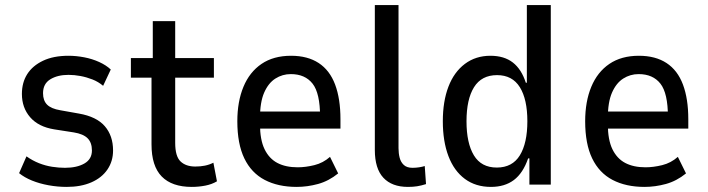

<svg xmlns="http://www.w3.org/2000/svg" viewBox="-20 -725 2779 754"><path d="M242 9Q206 9 170.5 2.5Q135 -4 105.5 -16Q76 -28 55 -45L84 -111Q108 -94 133.5 -84Q159 -74 185 -70Q211 -66 235 -66Q282 -66 311.5 -83Q341 -100 341 -134Q341 -165 324 -182Q307 -199 270 -205L193 -217Q131 -227 98.5 -264.5Q66 -302 66 -356Q66 -401 87 -434Q108 -467 149 -486.5Q190 -506 249 -506Q279 -506 310.5 -500Q342 -494 369.5 -481.5Q397 -469 415 -452L385 -388Q366 -404 343 -413Q320 -422 296 -426.5Q272 -431 249 -431Q206 -431 177.5 -413.5Q149 -396 149 -359Q149 -330 165 -314Q181 -298 217 -292L290 -279Q359 -267 391.5 -229.5Q424 -192 424 -134Q424 -92 402 -59.5Q380 -27 339 -9Q298 9 242 9Z M733 9Q655 9 615 -32Q575 -73 575 -158V-420H494V-497H580V-642H668V-497H820V-420H668V-164Q668 -111 689 -91Q710 -71 747 -71Q767 -71 784.5 -74.5Q802 -78 818 -86L832 -13Q812 -1 786 4Q760 9 733 9Z M1145 9Q1072 9 1019.5 -18.5Q967 -46 939.5 -103Q912 -160 912 -249Q912 -326 936 -384Q960 -442 1007 -474Q1054 -506 1123 -506Q1188 -506 1231.5 -477.5Q1275 -449 1296 -393Q1317 -337 1317 -257V-220H984V-287H1253L1237 -266Q1237 -359 1207.5 -396.5Q1178 -434 1122 -434Q1089 -434 1061.5 -416.5Q1034 -399 1017.5 -361.5Q1001 -324 1001 -261V-238Q1001 -176 1019 -139Q1037 -102 1069.5 -85Q1102 -68 1149 -68Q1180 -68 1214.5 -76.5Q1249 -85 1276 -109L1308 -44Q1271 -14 1229 -2.5Q1187 9 1145 9Z M1582 9Q1519 9 1485.5 -27Q1452 -63 1452 -136V-705H1545V-143Q1545 -123 1549.5 -105.5Q1554 -88 1566 -77Q1578 -66 1600 -66Q1613 -66 1626 -68Q1639 -70 1648 -73L1653 -2Q1634 4 1618 6.5Q1602 9 1582 9Z M1908 9Q1848 9 1805.5 -22.5Q1763 -54 1741 -112Q1719 -170 1719 -249Q1719 -327 1741 -384.5Q1763 -442 1805.5 -474Q1848 -506 1906 -506Q1960 -506 1994 -479.5Q2028 -453 2045 -400H2049V-705H2143V0H2059V-103H2054Q2034 -45 1998 -18Q1962 9 1908 9ZM1931 -67Q1992 -67 2021.5 -115Q2051 -163 2051 -249Q2051 -335 2021.5 -382.5Q1992 -430 1932 -430Q1871 -430 1841.5 -382.5Q1812 -335 1812 -249Q1812 -163 1841 -115Q1870 -67 1931 -67Z M2511 9Q2438 9 2385.5 -18.5Q2333 -46 2305.5 -103Q2278 -160 2278 -249Q2278 -326 2302 -384Q2326 -442 2373 -474Q2420 -506 2489 -506Q2554 -506 2597.5 -477.5Q2641 -449 2662 -393Q2683 -337 2683 -257V-220H2350V-287H2619L2603 -266Q2603 -359 2573.5 -396.5Q2544 -434 2488 -434Q2455 -434 2427.5 -416.5Q2400 -399 2383.5 -361.5Q2367 -324 2367 -261V-238Q2367 -176 2385 -139Q2403 -102 2435.5 -85Q2468 -68 2515 -68Q2546 -68 2580.5 -76.5Q2615 -85 2642 -109L2674 -44Q2637 -14 2595 -2.5Q2553 9 2511 9Z"/></svg>

Font: Nunito Sans 7pt Condensed Medium
Style: Regular
Weight: 500
Width: 3
Designer: Vernon Adams
Foundry: Vernon Adams
Version: Version 3.101;gftools[0.9.27]